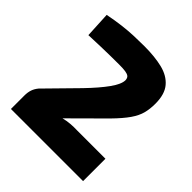

<svg xmlns="http://www.w3.org/2000/svg" viewBox="-190 -836 971 971"><g transform="rotate(45 295.5 -351.0)"><path d="M291 -702Q366 -702 420.5 -688.5Q475 -675 505.5 -639Q536 -603 536 -535Q536 -498 528 -467Q520 -436 496.5 -402Q473 -368 427 -321L256 -151Q280 -157 303.5 -159Q327 -161 353 -160H554V0H38V-96Q38 -119 44 -137Q50 -155 64 -172L221 -332Q279 -392 312 -438Q345 -484 345 -513Q344 -528 336 -534.5Q328 -541 311.5 -543.5Q295 -546 268 -546Q232 -546 201 -545.5Q170 -545 134 -544Q98 -543 51 -541L44 -679Q95 -689 136.5 -694Q178 -699 216 -700.5Q254 -702 291 -702Z"/></g></svg>

Font: Exo 2 ExtraBold
Style: Regular
Weight: 800
Designer: Natanael Gama
Foundry: Natanael Gama
Version: Version 2.010